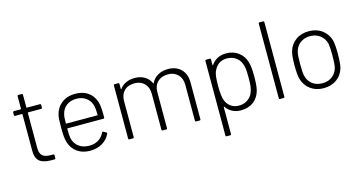

<svg xmlns="http://www.w3.org/2000/svg" viewBox="-89 -1099 3190 1694"><g transform="rotate(-15 1506.0 -252.0)"><path d="M115 -125V-457Q115 -461 111 -461H50Q40 -461 40 -471V-494Q40 -504 50 -504H111Q115 -504 115 -508V-622Q115 -632 125 -632H154Q164 -632 164 -622V-508Q164 -504 168 -504H286Q296 -504 296 -494V-471Q296 -461 286 -461H168Q164 -461 164 -457V-138Q164 -87 187.5 -66Q211 -45 263 -45H285Q295 -45 295 -35V-10Q295 0 285 0H256Q184 0 149.5 -28Q115 -56 115 -125Z M427 -120Q420 -143 417 -173.5Q414 -204 414 -254Q414 -302 415.5 -327.5Q417 -353 422 -374Q438 -437 487.5 -474.5Q537 -512 608 -512Q688 -512 737.5 -470.5Q787 -429 799 -355Q804 -320 804 -274V-246Q804 -235 794 -235H468Q464 -235 464 -231Q464 -167 469 -145Q480 -95 518.5 -66Q557 -37 615 -37Q662 -37 697.5 -58.5Q733 -80 751 -119Q755 -128 764 -125L787 -112Q796 -108 793 -99Q770 -49 722 -20.5Q674 8 610 8Q541 8 493.5 -26Q446 -60 427 -120ZM468 -278H750Q754 -278 754 -282Q753 -338 748 -359Q737 -409 700 -438Q663 -467 608 -467Q554 -467 517 -438Q480 -409 470 -361Q464 -340 464 -282Q464 -278 468 -278Z M960 -10V-494Q960 -504 970 -504H1001Q1011 -504 1011 -494V-448Q1011 -446 1012.5 -445.5Q1014 -445 1016 -447Q1037 -478 1072.5 -494.5Q1108 -511 1153 -511Q1205 -511 1243.5 -488Q1282 -465 1300 -423Q1301 -421 1302 -421Q1303 -421 1304 -423Q1324 -465 1364 -488Q1404 -511 1458 -511Q1532 -511 1576 -466.5Q1620 -422 1620 -346V-10Q1620 0 1610 0H1580Q1570 0 1570 -10V-337Q1570 -396 1535.5 -431Q1501 -466 1445 -466Q1386 -466 1350.5 -431.5Q1315 -397 1315 -339V-10Q1315 0 1305 0H1274Q1264 0 1264 -10V-337Q1264 -396 1230 -431Q1196 -466 1140 -466Q1080 -466 1045.5 -432Q1011 -398 1011 -339V-10Q1011 0 1001 0H970Q960 0 960 -10Z M1796 186V-494Q1796 -504 1806 -504H1837Q1847 -504 1847 -494V-443Q1847 -441 1848.5 -440.5Q1850 -440 1852 -442Q1873 -475 1908 -493.5Q1943 -512 1987 -512Q2054 -512 2101 -476.5Q2148 -441 2164 -382Q2171 -357 2174 -328Q2177 -299 2177 -253Q2177 -165 2166 -125Q2149 -62 2102.5 -27Q2056 8 1987 8Q1944 8 1908.5 -10.5Q1873 -29 1852 -62Q1847 -65 1847 -60V186Q1847 196 1837 196H1806Q1796 196 1796 186ZM1861 -123Q1874 -84 1905.5 -60.5Q1937 -37 1982 -37Q2025 -37 2058.5 -59Q2092 -81 2107 -116Q2118 -142 2122 -171Q2126 -200 2126 -252Q2126 -304 2123 -332.5Q2120 -361 2109 -386Q2096 -421 2063 -444Q2030 -467 1982 -467Q1940 -467 1910.5 -446Q1881 -425 1865 -389Q1854 -367 1850.5 -335Q1847 -303 1847 -252Q1847 -161 1861 -123Z M2336 -10V-690Q2336 -700 2346 -700H2377Q2387 -700 2387 -690V-10Q2387 0 2377 0H2346Q2336 0 2336 -10Z M2556 -128Q2545 -169 2545 -253Q2545 -336 2556 -377Q2573 -439 2623 -475.5Q2673 -512 2744 -512Q2814 -512 2864 -475Q2914 -438 2931 -377Q2941 -337 2941 -253Q2941 -168 2931 -128Q2914 -65 2864 -28.5Q2814 8 2744 8Q2674 8 2624 -28.5Q2574 -65 2556 -128ZM2603 -145Q2614 -96 2651 -66.5Q2688 -37 2744 -37Q2798 -37 2835.5 -66.5Q2873 -96 2884 -145Q2891 -178 2891 -252Q2891 -321 2885 -359Q2873 -408 2835 -437.5Q2797 -467 2743 -467Q2689 -467 2651.5 -437.5Q2614 -408 2603 -359Q2596 -330 2596 -252Q2596 -173 2603 -145Z"/></g></svg>

Font: Barlow GEO Light
Style: Regular
Weight: 300
Designer: Jeremy Tribby
Foundry: Tribby Type
Version: Version 1.408